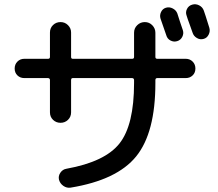

<svg xmlns="http://www.w3.org/2000/svg" viewBox="-20 -860 1040 914"><path d="M824.2 -795.9Q828.1 -782.2 836.9 -756.3Q845.7 -730.5 850.6 -715.8Q855.5 -700.2 847.7 -684.6Q839.8 -668.9 823.2 -664.1Q807.6 -659.2 792 -667Q776.4 -674.8 771.5 -692.4Q768.6 -701.2 744.1 -771.5Q739.3 -787.1 746.6 -802.7Q753.9 -818.4 770 -823.2Q786.1 -828.1 802.2 -819.8Q818.4 -811.5 824.2 -795.9ZM950.2 -809.6Q955.1 -796.9 976.6 -727.5Q981.4 -710.9 973.1 -694.8Q964.8 -678.7 949.2 -674.8Q932.6 -669.9 917 -679.2Q901.4 -688.5 896.5 -705.1Q892.6 -717.8 882.3 -745.1Q872.1 -772.5 868.2 -786.1Q862.3 -801.8 870.1 -817.4Q877.9 -833 895 -837.9Q912.1 -842.8 928.2 -834.5Q944.3 -826.2 950.2 -809.6ZM95.7 -488.3Q76.2 -488.3 63 -501Q49.8 -513.7 49.8 -533.7Q49.8 -553.7 63 -566.9Q76.2 -580.1 95.7 -580.1H209Q217.8 -580.1 217.8 -588.9V-705.1Q217.8 -726.6 232.4 -740.7Q247.1 -754.9 268.1 -754.9Q289.1 -754.9 303.7 -740.2Q318.4 -725.6 318.4 -705.1V-588.9Q318.4 -580.1 326.2 -580.1H609.4Q618.2 -580.1 618.2 -588.9V-704.1Q618.2 -725.6 633.3 -740.2Q648.4 -754.9 669.4 -754.9Q690.4 -754.9 705.1 -739.7Q719.7 -724.6 719.7 -704.1V-588.9Q719.7 -580.1 728.5 -580.1H864.3Q883.8 -580.1 897 -566.9Q910.2 -553.7 910.2 -533.7Q910.2 -513.7 897 -501Q883.8 -488.3 864.3 -488.3H728.5Q719.7 -488.3 719.7 -478.5V-464.8Q719.7 -228.5 628.4 -115.7Q537.1 -2.9 316.4 33.2Q297.9 36.1 281.7 24.9Q265.6 13.7 260.7 -4.9Q256.8 -22.5 267.6 -38.1Q278.3 -53.7 295.9 -56.6Q480.5 -89.8 549.3 -177.7Q618.2 -265.6 618.2 -464.8V-478.5Q618.2 -487.3 609.4 -488.3H326.2Q318.4 -488.3 318.4 -478.5V-325.2Q318.4 -303.7 303.7 -289.6Q289.1 -275.4 268.1 -275.4Q247.1 -275.4 232.4 -289.6Q217.8 -303.7 217.8 -325.2V-478.5Q217.8 -487.3 209 -488.3Z"/></svg>

Font: Rounded Mgen+ 2p medium
Style: Regular
Weight: 500
Designer: [Source Han Sans]
Ryoko NISHIZUKA  (kana & ideographs); Paul D. Hunt (Latin, Greek & Cyrillic); Wenlong ZHANG  (bopomofo
Version: Version 1.059.20150602